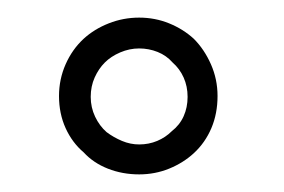

<svg xmlns="http://www.w3.org/2000/svg" viewBox="-20 -669 322 218"><path d="M83 -559Q83 -571 87.5 -581Q92 -591 99 -598Q106 -605 116.5 -609.5Q127 -614 138 -614Q149 -614 159 -610Q169 -606 176 -598Q184 -591 188.5 -581Q193 -571 193 -559Q193 -547 188.5 -537Q184 -527 175 -520Q168 -513 158.5 -509Q149 -505 138 -505Q128 -505 118.5 -509Q109 -513 101 -519Q93 -526 88 -536.5Q83 -547 83 -559ZM227 -560Q227 -579 219.5 -596Q212 -613 200 -625Q188 -636 172 -642.5Q156 -649 138 -649Q120 -649 103.5 -642.5Q87 -636 75 -625Q62 -613 54.5 -596Q47 -579 47 -560Q47 -540 54.5 -523.5Q62 -507 75 -496Q86 -484 102.5 -477.5Q119 -471 138 -471Q156 -471 172 -477.5Q188 -484 200 -495Q213 -507 220 -523.5Q227 -540 227 -560Z"/></svg>

Font: Josefin Slab Medium
Style: Regular
Weight: 500
Designer: Santiago Orozco
Foundry: Typemade
Version: Version 2.000